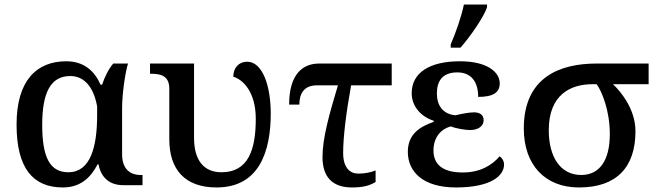

<svg xmlns="http://www.w3.org/2000/svg" viewBox="-20 -816 2890 846"><path d="M257 10C335 10 380 -34 410 -92H414C422 -49 449 0 524 0H608V-45H600C547 -45 518 -78 518 -136V-338C518 -404 532 -497 544 -536H479C457 -510 441 -476 430 -443H423C397 -502 351 -546 272 -546C140 -546 53 -460 53 -267C53 -75 125 10 257 10ZM281 -57C198 -57 166 -126 166 -266C166 -408 203 -481 290 -481C344 -481 391 -442 408 -347V-309C408 -167 378 -57 281 -57Z M934 10C1123 10 1173 -150 1173 -316C1173 -437 1137 -544 1069 -544C1033 -544 1008 -518 1008 -478C1052 -465 1107 -409 1107 -293C1107 -156 1074 -57 956 -57C880 -57 835 -107 835 -209V-536H641V-491H645C689 -491 726 -482 726 -425V-202C726 -70 794 10 934 10Z M1531 10C1582 10 1610 1 1635 -14V-65C1613 -56 1586 -51 1559 -51C1522 -51 1492 -77 1492 -142C1492 -209 1504 -312 1527 -440H1706V-536H1386C1312 -536 1254 -487 1254 -355H1299C1299 -402 1318 -440 1377 -440H1469C1431 -313 1401 -208 1401 -124C1401 -39 1442 10 1531 10Z M1966 -606H2009C2051 -653 2113 -743 2126 -784V-796H2024C2014 -745 1986 -665 1966 -621ZM1989 10C2142 10 2201 -41 2201 -91C2201 -108 2190 -123 2181 -127C2150 -90 2098 -56 2019 -56C1935 -56 1890 -88 1890 -153C1890 -211 1923 -248 1967 -259C1987 -250 2031 -243 2051 -243C2088 -243 2111 -261 2111 -286C2111 -310 2094 -321 2069 -321C2046 -321 2012 -314 1987 -308C1931 -313 1905 -352 1905 -404C1905 -455 1926 -497 1995 -497C2056 -497 2087 -456 2087 -389C2151 -389 2182 -407 2182 -449C2182 -498 2127 -546 2007 -546C1873 -546 1794 -496 1794 -405C1794 -351 1831 -303 1891 -284V-279C1833 -259 1777 -227 1777 -147C1777 -59 1844 10 1989 10Z M2531 10C2697 10 2780 -79 2780 -238C2780 -332 2719 -409 2681 -445H2838V-536H2608C2447 -536 2288 -476 2288 -250C2288 -88 2383 10 2531 10ZM2541 -45C2449 -45 2398 -125 2398 -242C2398 -400 2495 -445 2591 -445H2609C2632 -413 2667 -330 2667 -225C2667 -108 2621 -45 2541 -45Z"/></svg>

Font: Noto Serif Thai Medium
Style: Regular
Weight: 500
Designer: Monotype Design Team
Foundry: Monotype Imaging Inc.
Version: Version 1.901;PS 001.901;hotconv 1.0.88;makeotf.lib2.5.64775